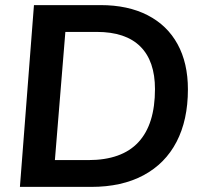

<svg xmlns="http://www.w3.org/2000/svg" viewBox="-20 -732 802 752"><path d="M58 0 113 -712H374Q481 -712 558 -672.5Q635 -633 675.5 -559Q716 -485 716 -382Q716 -262 671.5 -176.5Q627 -91 542 -45.5Q457 0 337 0ZM195 -105H326Q457 -105 522 -175Q587 -245 587 -383Q587 -493 529.5 -550Q472 -607 359 -607H236Z"/></svg>

Font: Muli
Style: Bold Italic
Weight: 700
Italic angle: -4.541°
Designer: Vernon Adams
Foundry: Vernon Adams
Version: Version 2.100; ttfautohint (v1.8.1.43-b0c9)